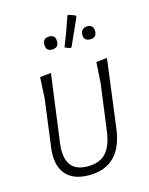

<svg xmlns="http://www.w3.org/2000/svg" viewBox="-106 -747 635 818"><g transform="rotate(-15 212.0 -337.5)"><path d="M246 -540 224 -549Q247 -605 271 -677L276 -679L304 -669L307 -662L253 -542ZM171 -554Q144 -554 144 -582Q144 -611 173 -611Q200 -611 200 -583Q200 -554 171 -554ZM339 -554Q311 -554 311 -582Q311 -595 319 -603Q327 -611 340 -611Q368 -611 368 -583Q368 -554 339 -554ZM185 4Q114 4 81 -37Q48 -78 59 -155L86 -360L91 -454L140 -459L100 -160Q84 -34 189 -34Q242 -34 269.5 -63.5Q297 -93 306 -158L333 -360L339 -454L387 -459L348 -158Q327 4 185 4Z"/></g></svg>

Font: Alegreya Sans Light
Style: Italic
Weight: 300
Italic angle: -7°
Designer: Juan Pablo del Peral
Foundry: Huerta Tipografica
Version: Version 2.007